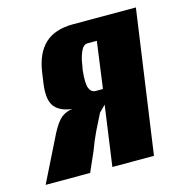

<svg xmlns="http://www.w3.org/2000/svg" viewBox="-104 -569 607 642"><g transform="rotate(-15 199.5 -247.5)"><path d="M-23 0 56 -159Q75 -195 91.5 -207.5Q108 -220 129 -222Q86 -227 68 -251Q50 -275 58 -331L63 -366Q72 -430 106.5 -462.5Q141 -495 204 -495H422L352 0H208L237 -208L215 -186Q201 -159 187 -130Q173 -101 161 -68L131 0ZM220 -260H245L267 -421H235Q220 -421 211 -400Q202 -379 199 -355L196 -339Q191 -292 198 -276Q205 -260 220 -260Z"/></g></svg>

Font: Alumni Sans ExtraBold
Style: Italic
Weight: 800
Italic angle: -8°
Designer: Robert E. Leuschke
Foundry: Robert E. Leuschke
Version: Version 1.016